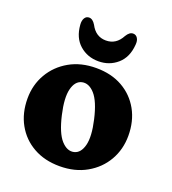

<svg xmlns="http://www.w3.org/2000/svg" viewBox="-123 -745 757 847"><g transform="rotate(20 255.0 -321.5)"><path d="M257.5 -453.5Q328.5 -453.5 381 -423.8Q433.5 -394 462.8 -341.5Q492 -289 492 -220.5Q492 -156.5 462 -104.5Q432 -52.5 377.8 -21.8Q323.5 9 252 9Q181.5 9 128.8 -20.8Q76 -50.5 46.8 -103Q17.5 -155.5 17.5 -224Q17.5 -288 47.8 -340Q78 -392 132 -422.8Q186 -453.5 257.5 -453.5ZM291 -71.5Q321 -78.5 331.8 -120.2Q342.5 -162 325 -238Q307 -316.5 278.5 -348.2Q250 -380 218.5 -373Q188.5 -366 178 -324.2Q167.5 -282.5 185 -206.5Q203 -128 231.5 -96.2Q260 -64.5 291 -71.5ZM254.5 -582Q302.5 -582 327.5 -629.5Q341 -652 358 -652Q371.5 -652 379 -640.2Q386.5 -628.5 384.5 -609Q380 -549 343 -516.8Q306 -484.5 254.5 -484.5Q203 -484.5 166.2 -516.8Q129.5 -549 125 -609Q123.5 -628.5 130.8 -640.2Q138 -652 151.5 -652Q168.5 -652 182 -629.5Q206.5 -582 254.5 -582Z"/></g></svg>

Font: Fraunces 144pt S100
Style: Bold
Weight: 700
Version: Version 1.000; ttfautohint (v1.8.3)